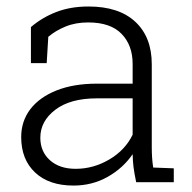

<svg xmlns="http://www.w3.org/2000/svg" viewBox="-20 -558 588 588"><path d="M205.1 10.3Q129.9 10.3 87.4 -29.8Q44.9 -69.8 44.9 -138.2Q44.9 -187 73.2 -224.1Q101.6 -260.7 153.6 -281.2Q205.6 -301.8 276.9 -301.8H386.2V-362.3Q386.2 -419.4 352.3 -454.3Q318.4 -489.3 250 -489.3Q211.4 -489.3 180.9 -476.8Q150.4 -464.4 127.9 -445.3L123 -364.7H74.7V-475.1Q108.9 -504.4 152.3 -521.2Q195.8 -538.1 251 -538.1Q344.2 -538.1 394.5 -491.2Q444.8 -444.3 444.8 -361.3V-106.4Q444.8 -90.8 445.8 -75.4Q446.8 -60.1 449.2 -44.9L512.2 -42.5V0H397Q391.1 -28.8 388.9 -46.4Q386.7 -64 386.2 -85.9Q357.4 -43.5 310.1 -16.6Q262.7 10.3 205.1 10.3ZM211.9 -41Q266.1 -41 314.7 -69.6Q363.3 -98.1 386.2 -145.5V-256.8H276.4Q195.3 -256.8 149.4 -221.9Q103.5 -187 103.5 -136.2Q103.5 -93.8 132.8 -67.4Q162.1 -41 211.9 -41Z"/></svg>

Font: Suwannaphum Light
Style: Regular
Weight: 300
Designer: Danh Hong
Version: Version 8.002; ttfautohint (v1.8.3)